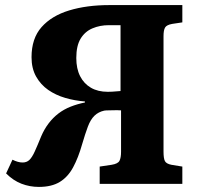

<svg xmlns="http://www.w3.org/2000/svg" viewBox="-20 -723 788 755"><path d="M133 12Q97 12 64.5 -0.5Q32 -13 4 -41L29 -95Q39 -90 49 -87Q59 -84 69 -84Q85 -84 95.5 -94Q106 -104 116.5 -127Q127 -150 142 -187Q154 -215 171 -237.5Q188 -260 209.5 -276.5Q231 -293 257.5 -303.5Q284 -314 314 -320V-324Q274 -327 236.5 -338Q199 -349 169.5 -369.5Q140 -390 122 -422Q104 -454 104 -498Q104 -572 143.5 -616.5Q183 -661 252 -682Q321 -703 410 -703H697V-635L657 -629Q635 -625 629 -614.5Q623 -604 623 -581V-127Q623 -100 628.5 -89.5Q634 -79 654 -75L697 -68V0H372V-68L419 -75Q444 -79 450 -91Q456 -103 456 -126V-289Q441 -290 428 -289.5Q415 -289 405.5 -289Q396 -289 390 -288Q367 -283 351.5 -268Q336 -253 325.5 -225Q315 -197 303 -156Q288 -103 267.5 -65Q247 -27 215 -7.5Q183 12 133 12ZM404 -362Q412 -362 421.5 -362.5Q431 -363 440.5 -364Q450 -365 454 -365V-624H408Q373 -624 343.5 -611.5Q314 -599 297 -571Q280 -543 280 -495Q280 -453 295 -423.5Q310 -394 337.5 -378Q365 -362 404 -362Z"/></svg>

Font: Literata 18pt
Style: Bold
Weight: 700
Designer: Latin by Veronika Burian and Jose Scaglione. Greek by Irene Vlachou. Cyrillic by Vera Evstafieva.
Foundry: TypeTogether
Version: Version 3.103;gftools[0.9.29]